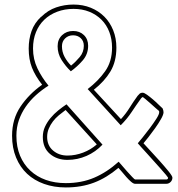

<svg xmlns="http://www.w3.org/2000/svg" viewBox="-20 -807 781 843"><path d="M573 0Q566 0 555.5 -9Q545 -18 534.5 -30Q524 -42 514.5 -53.5Q505 -65 500 -70Q448 -26 392.5 -5Q337 16 269 16Q217 16 173.5 0.5Q130 -15 99 -44Q68 -73 50.5 -115.5Q33 -158 33 -211Q33 -284 70 -339Q107 -394 165 -435Q135 -473 120.5 -509.5Q106 -546 106 -594Q106 -635 118.5 -670.5Q131 -706 161 -734V-733Q190 -762 226.5 -774.5Q263 -787 303 -787Q344 -787 378.5 -773Q413 -759 438 -734Q463 -709 477 -674Q491 -639 491 -598Q491 -537 465 -493.5Q439 -450 392 -413L511 -284Q533 -308 549 -334Q565 -360 584 -386Q589 -392 593.5 -396Q598 -400 606 -400Q613 -400 625.5 -391Q638 -382 651.5 -370.5Q665 -359 676.5 -347.5Q688 -336 694 -331Q698 -321 698 -314Q698 -304 687 -284.5Q676 -265 661 -244Q646 -223 631.5 -204.5Q617 -186 610 -178Q617 -170 637.5 -148Q658 -126 680 -101.5Q702 -77 719.5 -55.5Q737 -34 737 -27Q737 -16 729 -8Q721 0 710 0ZM268 -324Q253 -313 238.5 -301Q224 -289 212.5 -274Q201 -259 194 -242Q187 -225 187 -206Q187 -168 213 -146Q239 -124 276 -124Q311 -124 345 -137Q379 -150 405 -173ZM252 -604Q252 -579 263.5 -557.5Q275 -536 292 -519Q312 -535 330 -556.5Q348 -578 348 -606Q348 -627 334.5 -639.5Q321 -652 301 -652Q280 -652 266 -638.5Q252 -625 252 -604ZM233 -604Q233 -634 252.5 -652.5Q272 -671 301 -671Q330 -671 348.5 -653Q367 -635 367 -606Q367 -569 343 -541.5Q319 -514 291 -494Q268 -516 250.5 -543.5Q233 -571 233 -604ZM430 -172Q400 -140 360 -122.5Q320 -105 276 -105Q230 -105 199 -131.5Q168 -158 168 -206Q168 -230 177.5 -250.5Q187 -271 202 -289Q217 -307 235.5 -322Q254 -337 272 -349ZM710 -19Q718 -19 718 -27Q718 -28 709 -39Q700 -50 686 -65.5Q672 -81 656 -99Q640 -117 625 -133.5Q610 -150 599 -162Q588 -174 585 -178Q591 -185 606.5 -204Q622 -223 638 -244.5Q654 -266 666.5 -285.5Q679 -305 679 -314Q679 -319 678 -320Q675 -322 664 -332Q653 -342 640.5 -353Q628 -364 618 -372.5Q608 -381 607 -381Q604 -380 600 -376Q577 -344 557.5 -314.5Q538 -285 510 -257L365 -416Q411 -451 441.5 -494Q472 -537 472 -598Q472 -635 460 -666.5Q448 -698 425.5 -720.5Q403 -743 372 -755.5Q341 -768 303 -768Q264 -768 231 -755.5Q198 -743 174.5 -720.5Q151 -698 138 -666Q125 -634 125 -594Q125 -547 144.5 -506.5Q164 -466 193 -431Q163 -412 137.5 -389Q112 -366 93 -338.5Q74 -311 63 -279.5Q52 -248 52 -211Q52 -162 68 -123.5Q84 -85 113 -58Q142 -31 181.5 -17Q221 -3 269 -3Q338 -3 394 -27Q450 -51 501 -97Q504 -94 514.5 -81.5Q525 -69 537.5 -55Q550 -41 560.5 -30Q571 -19 573 -19Z"/></svg>

Font: RonaldsonGothicLicht
Style: Regular
Weight: 400
Designer: Mr. Robertson for MacKellar, Smiths & Jordan Co. Philadelphia
Foundry: CAT-Fonts Peter Wiegel
Version: 1.000